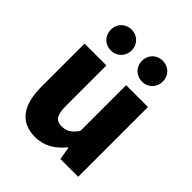

<svg xmlns="http://www.w3.org/2000/svg" viewBox="-227 -956 1107 1107"><g transform="rotate(45 327.0 -402.0)"><path d="M244 14C321 14 374 -22 421 -78H425L438 0H583V-569H405V-196C375 -154 350 -138 310 -138C265 -138 244 -161 244 -239V-569H66V-217C66 -75 119 14 244 14ZM201 -648C251 -648 286 -686 286 -733C286 -781 251 -818 201 -818C151 -818 116 -781 116 -733C116 -686 151 -648 201 -648ZM455 -648C505 -648 540 -686 540 -733C540 -781 505 -818 455 -818C405 -818 370 -781 370 -733C370 -686 405 -648 455 -648Z"/></g></svg>

Font: Noto Sans TC Black
Style: Regular
Weight: 900
Designer: Ryoko NISHIZUKA 西塚涼子 (kana, bopomofo & ideographs); Paul D. Hunt (Latin, Greek & Cyrillic); Sandoll Communications 산돌커뮤니
Foundry: Adobe
Version: Version 2.004;hotconv 1.0.118;makeotfexe 2.5.65603